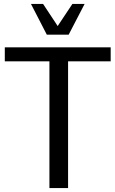

<svg xmlns="http://www.w3.org/2000/svg" viewBox="-20 -955 586 975"><path d="M231 0V-643.6H4.4V-714.8H542V-643.6H325.7V0ZM217.8 -778.8 137.2 -935.1H198.7L272.9 -822.8L347.7 -935.1H409.7L328.6 -778.8Z"/></svg>

Font: Pontano Sans Medium
Style: Regular
Weight: 500
Designer: Vernon Adams
Foundry: Vernon Adams
Version: Version 2.001